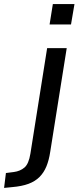

<svg xmlns="http://www.w3.org/2000/svg" viewBox="-126 -728 385 941"><path d="M117 -608 133 -708H239L222 -608ZM-106 193 -97 120 -58 115Q-27 111 -6 93Q15 75 23 25L105 -492H201L120 17Q114 57 101.5 87.5Q89 118 67.5 139.5Q46 161 13.5 173Q-19 185 -66 189Z"/></svg>

Font: Nunito Sans 10pt Condensed SemiBold
Style: Italic
Weight: 600
Width: 3
Italic angle: -9°
Designer: Vernon Adams
Foundry: Vernon Adams
Version: Version 3.101;gftools[0.9.27]